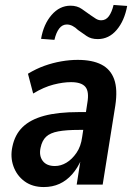

<svg xmlns="http://www.w3.org/2000/svg" viewBox="-20 -746 534 776"><path d="M157 10Q111 10 79.5 -13Q48 -36 34.5 -73.5Q21 -111 30 -153Q40 -202 71.5 -232.5Q103 -263 158.5 -278Q214 -293 298 -293H343L333 -221H299Q248 -221 215.5 -215Q183 -209 166.5 -193.5Q150 -178 144 -149Q137 -117 152.5 -96Q168 -75 202 -75Q226 -75 248.5 -88.5Q271 -102 289 -128Q307 -154 312 -192L333 -330Q341 -376 325 -395Q309 -414 267 -414Q235 -414 196 -404Q157 -394 114 -368L93 -448Q126 -468 159.5 -480Q193 -492 227.5 -498Q262 -504 294 -504Q353 -504 390 -485Q427 -466 441.5 -425.5Q456 -385 446 -319L395 0H290L306 -102H309Q294 -67 271.5 -41.5Q249 -16 220.5 -3Q192 10 157 10ZM200 -585 146 -589Q156 -648 188.5 -685.5Q221 -723 265 -723Q292 -723 311 -709.5Q330 -696 347 -684Q358 -676 368 -670Q378 -664 389 -664Q408 -664 420 -680.5Q432 -697 439 -726L494 -722Q483 -662 451.5 -625Q420 -588 375 -588Q348 -588 330 -600.5Q312 -613 295 -625Q285 -635 273.5 -641Q262 -647 250 -647Q232 -647 219.5 -631Q207 -615 200 -585Z"/></svg>

Font: Nunito Sans 10pt Condensed
Style: Bold Italic
Weight: 700
Width: 3
Italic angle: -9°
Designer: Vernon Adams
Foundry: Vernon Adams
Version: Version 3.101;gftools[0.9.27]